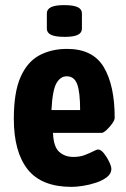

<svg xmlns="http://www.w3.org/2000/svg" viewBox="-20 -722 494 750"><path d="M260 8Q142 8 88 -60.5Q34 -129 34 -258Q34 -362 60.5 -421.5Q87 -481 134 -506Q181 -531 242 -531Q343 -531 385.5 -459.5Q428 -388 428 -262Q428 -253 418 -239Q408 -225 396 -214Q384 -203 377 -203H187Q189 -149 211 -129Q233 -109 267 -109Q292 -109 311.5 -116.5Q331 -124 344.5 -131Q358 -138 363 -138Q374 -138 386 -123Q398 -108 406.5 -90Q415 -72 415 -62Q415 -44 398 -30.5Q381 -17 355.5 -8.5Q330 0 304 4Q278 8 260 8ZM181 -292H293Q293 -362 281.5 -393Q270 -424 241 -424Q216 -424 200.5 -397Q185 -370 181 -292ZM233 -578Q196 -578 179.5 -586Q163 -594 163 -610V-670Q163 -686 179.5 -694Q196 -702 230 -702Q267 -702 283.5 -694Q300 -686 300 -670V-610Q300 -594 284 -586Q268 -578 233 -578Z"/></svg>

Font: Asap Condensed VF Beta
Style: Regular
Weight: 400
Designer: Pablo Cosgaya
Foundry: Omnibus-Type
Version: Version 1.008